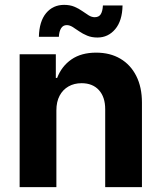

<svg xmlns="http://www.w3.org/2000/svg" viewBox="-20 -769 664 789"><path d="M211.7 -315.2V0H60.7V-545.9H209.4V-448.8H214.8Q233.3 -497 273.7 -524.9Q314.1 -552.7 375.2 -552.7Q432.1 -552.7 474.4 -527.9Q516.6 -503.1 539.9 -457Q563.3 -410.9 563.3 -347.3V0H412.3V-320.3Q412.3 -370.2 386.5 -398.7Q360.7 -427.1 315.2 -427.1Q284.9 -427.1 261.5 -413.8Q238.1 -400.5 224.9 -375.6Q211.7 -350.8 211.7 -315.2ZM380.5 -614.8Q356.7 -614.8 338.3 -622.5Q319.9 -630.1 305.3 -640.3Q290.7 -650.6 278.4 -658.2Q266 -665.8 254.3 -665.8Q239 -665.8 230.9 -652.6Q222.9 -639.4 221.9 -617.8H139.8Q141.3 -681.2 169.5 -715.1Q197.8 -749 243.4 -749Q267.2 -749 285.4 -741.5Q303.5 -733.9 317.8 -723.7Q332.1 -713.5 344.5 -705.9Q356.8 -698.3 369.3 -698.3Q386.5 -698.3 394.1 -710.7Q401.7 -723 402.9 -746.5H483.6Q482.4 -683.4 453.4 -649.1Q424.4 -614.8 380.5 -614.8Z"/></svg>

Font: Inter V
Style: 
Weight: 400
Designer: Rasmus Andersson
Foundry: rsms
Version: Version 4.000;git-a3f224843